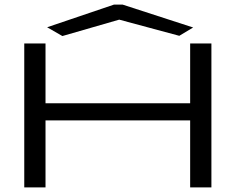

<svg xmlns="http://www.w3.org/2000/svg" viewBox="-20 -811 1040 831"><path d="M250 -655 496 -726 756 -656 816 -692 511 -791H473L184 -693ZM85 0H177V-290H803V0H895V-623H803V-364H177V-623H85Z"/></svg>

Font: Inconsolata UltraExpanded
Style: Regular
Weight: 400
Width: 9
Monospace: yes
Designer: Raph Levien, Cyreal, Brenton Simpson
Foundry: Raph Levien, Cyreal, Google
Version: Version 3.100